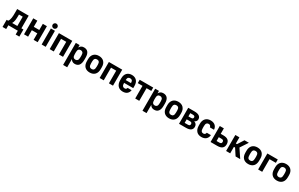

<svg xmlns="http://www.w3.org/2000/svg" viewBox="363 -3019 8569 5508"><g transform="rotate(30 4647.5 -265.0)"><path d="M9 -111H59Q79 -135 90 -166Q101 -197 107 -234Q113 -271 114.5 -313.5Q116 -356 116 -402V-530H498V-111H565V125H444V0H130V125H9ZM364 -111V-419H240V-385Q240 -297 231.5 -231Q223 -165 191 -111Z M649 -530H784V-326H966V-530H1101V0H966V-214H784V0H649Z M1233 -530H1367V0H1233ZM1299.8 -570Q1267 -570 1243.5 -593.7Q1220 -617.3 1220 -650.2Q1220 -683 1243.7 -706.5Q1267.3 -730 1300.2 -730Q1333 -730 1356.5 -706.3Q1380 -682.7 1380 -649.8Q1380 -617 1356.3 -593.5Q1332.7 -570 1299.8 -570Z M1499 -530H1941V0H1806V-419H1634V0H1499Z M2059 -530H2184V-447Q2204 -487 2238.5 -511.5Q2273 -536 2330 -536Q2373 -536 2407 -522.5Q2441 -509 2465 -481Q2489 -453 2501.5 -409Q2514 -365 2514 -303V-237Q2514 -171 2501.5 -124.5Q2489 -78 2465 -48Q2441 -18 2407 -4.5Q2373 9 2330 9Q2281 9 2247 -13.5Q2213 -36 2194 -74V200H2059ZM2288 -106Q2330 -106 2354.5 -135.5Q2379 -165 2379 -237V-303Q2379 -366 2354.5 -393.5Q2330 -421 2288 -421Q2243 -421 2218.5 -393.5Q2194 -366 2194 -303V-237Q2194 -165 2218.5 -135.5Q2243 -106 2288 -106Z M2825 9Q2719 9 2657.5 -53.8Q2596 -116.6 2596 -237V-303Q2596 -358.6 2612 -402.4Q2628.1 -446.2 2657.5 -476.6Q2687 -507 2729.5 -523Q2772 -539 2825 -539Q2878.1 -539 2920.5 -523Q2963 -507 2992.5 -476.6Q3021.9 -446.2 3038 -402.4Q3054 -358.6 3054 -303V-237Q3054 -116.6 2992.5 -53.8Q2931 9 2825 9ZM2825 -106Q2870 -106 2894.5 -135.5Q2919 -165 2919 -237V-303Q2919 -369 2894.5 -396.5Q2870 -424 2825 -424Q2780 -424 2755.5 -396.5Q2731 -369 2731 -303V-237Q2731 -165 2755.5 -135.5Q2780 -106 2825 -106Z M3154 -530H3596V0H3461V-419H3289V0H3154Z M3920 9Q3869 9 3827.5 -7Q3786 -23 3757 -54.5Q3728 -86 3712 -132Q3696 -178 3696 -237V-303Q3696 -417 3755.5 -478Q3815 -539 3915 -539Q4015 -539 4074.5 -478Q4134 -417 4134 -302V-229H3831Q3832 -155 3855.5 -127Q3879 -99 3920 -99Q3953 -99 3970 -115.5Q3987 -132 3992 -155H4124Q4113 -80 4062 -35.5Q4011 9 3920 9ZM3919 -431Q3877 -431 3855.5 -408Q3834 -385 3831 -322H4007Q4004 -385 3982.5 -408Q3961 -431 3919 -431Z M4332 -419H4175V-530H4623V-419H4466V0H4332Z M4688 -530H4813V-447Q4833 -487 4867.5 -511.5Q4902 -536 4959 -536Q5002 -536 5036 -522.5Q5070 -509 5094 -481Q5118 -453 5130.5 -409Q5143 -365 5143 -303V-237Q5143 -171 5130.5 -124.5Q5118 -78 5094 -48Q5070 -18 5036 -4.5Q5002 9 4959 9Q4910 9 4876 -13.5Q4842 -36 4823 -74V200H4688ZM4917 -106Q4959 -106 4983.5 -135.5Q5008 -165 5008 -237V-303Q5008 -366 4983.5 -393.5Q4959 -421 4917 -421Q4872 -421 4847.5 -393.5Q4823 -366 4823 -303V-237Q4823 -165 4847.5 -135.5Q4872 -106 4917 -106Z M5454 9Q5348 9 5286.5 -53.8Q5225 -116.6 5225 -237V-303Q5225 -358.6 5241 -402.4Q5257.1 -446.2 5286.5 -476.6Q5316 -507 5358.5 -523Q5401 -539 5454 -539Q5507.1 -539 5549.5 -523Q5592 -507 5621.5 -476.6Q5650.9 -446.2 5667 -402.4Q5683 -358.6 5683 -303V-237Q5683 -116.6 5621.5 -53.8Q5560 9 5454 9ZM5454 -106Q5499 -106 5523.5 -135.5Q5548 -165 5548 -237V-303Q5548 -369 5523.5 -396.5Q5499 -424 5454 -424Q5409 -424 5384.5 -396.5Q5360 -369 5360 -303V-237Q5360 -165 5384.5 -135.5Q5409 -106 5454 -106Z M5783 -530H5992Q6048 -530 6088 -519.5Q6128 -509 6153.5 -489.5Q6179 -470 6190.5 -444Q6202 -418 6202 -386Q6202 -346 6178 -318.5Q6154 -291 6125 -279Q6174 -265 6198 -231.5Q6222 -198 6222 -149Q6222 -79 6172.5 -39.5Q6123 0 6012 0H5783ZM6012 -104Q6054 -104 6070.5 -119Q6087 -134 6087 -163Q6087 -192 6070.5 -206.5Q6054 -221 6012 -221H5910V-104ZM5992 -319Q6034 -319 6050.5 -333Q6067 -347 6067 -373Q6067 -398 6050.5 -412Q6034 -426 5992 -426H5910V-319Z M6524 9Q6575 9 6613.5 -4.5Q6652 -18 6678.5 -43Q6705 -68 6720 -102Q6735 -136 6738 -176H6602Q6597 -147 6579 -126.5Q6561 -106 6524 -106Q6482 -106 6458.5 -135.5Q6435 -165 6435 -237V-303Q6435 -369 6458.5 -396.5Q6482 -424 6524 -424Q6561 -424 6579 -403.5Q6597 -383 6602 -354H6738Q6736 -393 6721.5 -427Q6707 -461 6680 -486Q6653 -511 6614 -525Q6575 -539 6524 -539Q6473 -539 6431.5 -523Q6390 -507 6361 -476.5Q6332 -446 6316 -402.5Q6300 -359 6300 -303V-237Q6300 -178 6316 -132Q6332 -86 6361 -54.5Q6390 -23 6431.5 -7Q6473 9 6524 9Z M6828 -530H6963V-349H7049Q7161 -349 7212 -303.4Q7263 -257.8 7263 -174Q7263 -90 7212 -45Q7161 0 7048.9 0H6828ZM7048.9 -111Q7094 -111 7111 -126.5Q7128 -142 7128 -173.6Q7128 -206 7110.9 -222Q7093.7 -238 7048.7 -238H6963V-111Z M7343 -530H7478V-326H7515L7646 -530H7791L7625 -278L7810 0H7657L7517 -214H7478V0H7343Z M8075 9Q7969 9 7907.5 -53.8Q7846 -116.6 7846 -237V-303Q7846 -358.6 7862 -402.4Q7878.1 -446.2 7907.5 -476.6Q7937 -507 7979.5 -523Q8022 -539 8075 -539Q8128.1 -539 8170.5 -523Q8213 -507 8242.5 -476.6Q8271.9 -446.2 8288 -402.4Q8304 -358.6 8304 -303V-237Q8304 -116.6 8242.5 -53.8Q8181 9 8075 9ZM8075 -106Q8120 -106 8144.5 -135.5Q8169 -165 8169 -237V-303Q8169 -369 8144.5 -396.5Q8120 -424 8075 -424Q8030 -424 8005.5 -396.5Q7981 -369 7981 -303V-237Q7981 -165 8005.5 -135.5Q8030 -106 8075 -106Z M8404 -530H8749V-419H8539V0H8404Z M9025 9Q8919 9 8857.5 -53.8Q8796 -116.6 8796 -237V-303Q8796 -358.6 8812 -402.4Q8828.1 -446.2 8857.5 -476.6Q8887 -507 8929.5 -523Q8972 -539 9025 -539Q9078.1 -539 9120.5 -523Q9163 -507 9192.5 -476.6Q9221.9 -446.2 9238 -402.4Q9254 -358.6 9254 -303V-237Q9254 -116.6 9192.5 -53.8Q9131 9 9025 9ZM9025 -106Q9070 -106 9094.5 -135.5Q9119 -165 9119 -237V-303Q9119 -369 9094.5 -396.5Q9070 -424 9025 -424Q8980 -424 8955.5 -396.5Q8931 -369 8931 -303V-237Q8931 -165 8955.5 -135.5Q8980 -106 9025 -106Z"/></g></svg>

Font: Golos UI VF
Style: Regular
Weight: 400
Designer: A.Korolkova, Vitaly Kuzmin
Foundry: ParaType Ltd
Version: Version 2.000